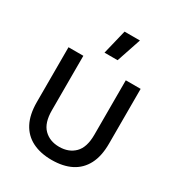

<svg xmlns="http://www.w3.org/2000/svg" viewBox="-175 -830 877 952"><g transform="rotate(30 263.5 -354.0)"><path d="M263 12Q199 12 152.5 -11.5Q106 -35 81.5 -82Q57 -129 57 -200V-514H142V-202Q142 -130 175.5 -96.5Q209 -63 263 -63Q318 -63 351.5 -96.5Q385 -130 385 -202V-514H470V-200Q470 -129 445.5 -82Q421 -35 375 -11.5Q329 12 263 12ZM225 -580 259 -720H347L300 -580Z"/></g></svg>

Font: TikTok Sans 24pt
Style: Regular
Weight: 400
Version: Version 4.000